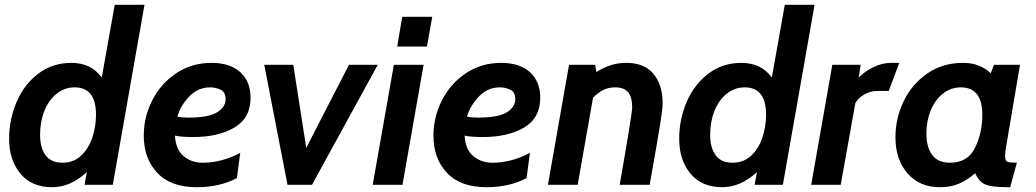

<svg xmlns="http://www.w3.org/2000/svg" viewBox="-20 -770 4317 800"><path d="M582 -750 450 0H332L342 -53Q274 10 197 10Q112 10 65 -46.5Q18 -103 18 -192Q18 -273 49.5 -346Q81 -419 140 -463.5Q199 -508 277 -508Q360 -508 404 -447L458 -750ZM380 -292Q380 -406 291 -406Q249 -406 216 -379.5Q183 -353 165 -308Q147 -263 147 -209Q147 -154 170 -123Q193 -92 240 -92Q287 -92 318.5 -122Q350 -152 365 -198Q380 -244 380 -292Z M579 -205Q579 -282 614.5 -352Q650 -422 714.5 -465Q779 -508 861 -508Q939 -508 981.5 -469Q1024 -430 1024 -363Q1024 -278 956.5 -238.5Q889 -199 785 -199Q735 -199 709 -205Q712 -147 745 -119.5Q778 -92 824 -92Q904 -92 981 -133L967 -28Q896 10 800 10Q691 10 635 -50Q579 -110 579 -205ZM920 -357Q920 -386 899.5 -396Q879 -406 856 -406Q804 -406 767.5 -367Q731 -328 719 -284Q735 -280 765 -280Q849 -280 884.5 -302Q920 -324 920 -357Z M1081 -500H1202L1256 -154L1434 -500H1554L1280 0H1178Z M1656 -700H1781L1759 -576H1635ZM1621 -500H1745L1657 0H1533Z M1786 -205Q1786 -282 1821.5 -352Q1857 -422 1921.5 -465Q1986 -508 2068 -508Q2146 -508 2188.5 -469Q2231 -430 2231 -363Q2231 -278 2163.5 -238.5Q2096 -199 1992 -199Q1942 -199 1916 -205Q1919 -147 1952 -119.5Q1985 -92 2031 -92Q2111 -92 2188 -133L2174 -28Q2103 10 2007 10Q1898 10 1842 -50Q1786 -110 1786 -205ZM2127 -357Q2127 -386 2106.5 -396Q2086 -406 2063 -406Q2011 -406 1974.5 -367Q1938 -328 1926 -284Q1942 -280 1972 -280Q2056 -280 2091.5 -302Q2127 -324 2127 -357Z M2351 -500H2460L2465 -470Q2494 -488 2523.5 -498Q2553 -508 2590 -508Q2665 -508 2703 -462Q2741 -416 2741 -339Q2741 -321 2732 -261.5Q2723 -202 2687 0H2562Q2614 -296 2614 -322Q2614 -366 2597 -386Q2580 -406 2543 -406Q2516 -406 2494.5 -395.5Q2473 -385 2451 -363L2387 0H2263Z M3374 -750 3242 0H3124L3134 -53Q3066 10 2989 10Q2904 10 2857 -46.5Q2810 -103 2810 -192Q2810 -273 2841.5 -346Q2873 -419 2932 -463.5Q2991 -508 3069 -508Q3152 -508 3196 -447L3250 -750ZM3172 -292Q3172 -406 3083 -406Q3041 -406 3008 -379.5Q2975 -353 2957 -308Q2939 -263 2939 -209Q2939 -154 2962 -123Q2985 -92 3032 -92Q3079 -92 3110.5 -122Q3142 -152 3157 -198Q3172 -244 3172 -292Z M3448 -500H3566L3558 -447Q3580 -470 3617 -489Q3654 -508 3692 -508H3727L3683 -391H3636Q3608 -391 3582.5 -377Q3557 -363 3544 -341L3483 0H3360Z M3711 -198Q3711 -277 3745.5 -348.5Q3780 -420 3844 -464Q3908 -508 3992 -508Q4030 -508 4057.5 -497Q4085 -486 4108 -465L4122 -500H4230L4172 -158Q4168 -135 4168 -120Q4168 -100 4177 -96Q4186 -92 4217 -92L4189 10Q4137 10 4110.5 5.5Q4084 1 4070 -10.5Q4056 -22 4043 -48Q4012 -21 3977.5 -5.5Q3943 10 3896 10Q3811 10 3761 -48Q3711 -106 3711 -198ZM4073 -292Q4073 -406 3983 -406Q3942 -406 3909 -380Q3876 -354 3858 -310Q3840 -266 3840 -214Q3840 -157 3864 -124.5Q3888 -92 3938 -92Q4012 -92 4042.5 -154Q4073 -216 4073 -292Z"/></svg>

Font: Cabin
Style: Bold Italic
Weight: 700
Italic angle: -7°
Designer: Pablo Impallari
Foundry: Pablo Impallari. http://www.impallari.com Igino Marini. http://www.ikern.com
Version: Version 2.200